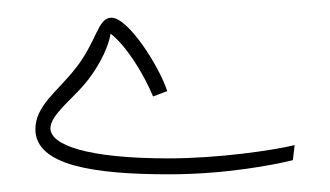

<svg xmlns="http://www.w3.org/2000/svg" viewBox="-20 -194 373 217"><path d="M171 3C236 3 291 -8 311 -13L313 -30C288 -24 227 -15 170 -15C79 -15 37 -30 37 -49C37 -63 58 -79 74 -97C88 -113 102 -137 105 -156C124 -141 143 -109 153 -85L169 -91C160 -119 125 -174 106 -174C90 -174 90 -147 64 -115C44 -90 20 -74 20 -48C20 -7 86 3 171 3Z"/></svg>

Font: Noto Sans Arabic Thin
Style: Regular
Weight: 100
Designer: Monotype Design Team, Nadine Chahine, Nizar Qandah and Khaled Hosny
Foundry: Monotype Imaging Inc.
Version: Version 2.012